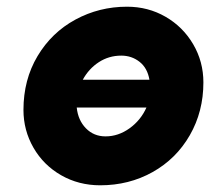

<svg xmlns="http://www.w3.org/2000/svg" viewBox="-20 -541 648 573"><path d="M587 -295Q587 -208 546.5 -137.5Q506 -67 435.5 -27.5Q365 12 279 12Q215 12 162.5 -18Q110 -48 80 -100Q50 -152 50 -213Q50 -303 92 -373.5Q134 -444 205 -482.5Q276 -521 359 -521Q422 -521 474 -491Q526 -461 556.5 -409Q587 -357 587 -295ZM227 -303H426Q420 -338 396.5 -356.5Q373 -375 342 -375Q305 -375 275 -355.5Q245 -336 227 -303ZM417 -220H209Q213 -182 236.5 -158Q260 -134 295 -134Q333 -134 366.5 -158Q400 -182 417 -220Z"/></svg>

Font: Arvo
Style: Bold Italic
Weight: 700
Italic angle: -13°
Designer: Anton Koovit (Cyrillic Expansion: Cyreal)
Foundry: Anton Koovit, Yassin Baggar
Version: Version 3.000